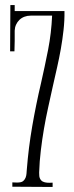

<svg xmlns="http://www.w3.org/2000/svg" viewBox="-20 -743 291 759"><path d="M234.9 -699.2Q235.4 -661.6 231.2 -624.3Q227.1 -586.9 220.5 -549.8Q213.9 -512.7 205.6 -476.1Q197.3 -439.5 189 -402.8Q179.7 -360.4 170.4 -318.4Q161.1 -276.4 153.8 -233.9Q146.5 -191.4 141.4 -148.4Q136.2 -105.5 134.8 -62V-59.1Q134.3 -44.9 138.2 -36.9Q142.1 -28.8 149.4 -25.1Q156.7 -21.5 166.5 -20.8Q176.3 -20 188 -21V-3.9L28.8 -4.9V-22Q35.6 -22 43 -21.5Q50.3 -21 57.1 -22Q66.9 -22.9 72.5 -28.1Q78.1 -33.2 81.1 -40.5Q84 -47.9 84.7 -56.2Q85.4 -64.5 85.9 -71.8Q89.4 -116.2 94.7 -158.9Q100.1 -201.7 107.4 -243.9Q114.7 -286.1 123.3 -328.4Q131.8 -370.6 142.1 -414.1Q157.2 -480.5 170.2 -546.6Q183.1 -612.8 186 -681.2H101.1Q87.9 -681.2 76.4 -676.8Q64.9 -672.4 56.6 -664.3Q48.3 -656.2 43.5 -645.5Q38.6 -634.8 38.1 -622.1Q38.1 -601.1 38.1 -580.8Q38.1 -560.5 37.1 -540H20L21 -723.1H38.1V-699.2Z"/></svg>

Font: Bigelow Rules
Style: Regular
Weight: 400
Designer: Astigmatic (AOETI)
Foundry: Astigmatic (AOETI)
Version: Version 1.001